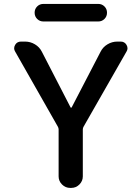

<svg xmlns="http://www.w3.org/2000/svg" viewBox="-20 -962 703 961"><path d="M197.3 -854.5Q178.7 -854.5 166 -867.2Q153.3 -879.9 153.3 -898.4Q153.3 -917 166 -929.7Q178.7 -942.4 197.3 -942.4H471.7Q490.2 -942.4 502.9 -929.7Q515.6 -917 515.6 -898.4Q515.6 -879.9 502.9 -867.2Q490.2 -854.5 471.7 -854.5ZM333 -424.8Q334 -422.9 335.9 -422.9Q337.9 -422.9 338.9 -424.8L483.4 -703.1Q495.1 -726.6 518.1 -740.2Q541 -753.9 567.4 -753.9H584Q603.5 -753.9 613.3 -737.3Q618.2 -728.5 618.2 -720.2Q618.2 -711.9 613.3 -704.1L398.4 -328.1Q394.5 -321.3 394.5 -314.5V-79.1Q394.5 -55.7 377.4 -38.6Q360.4 -21.5 336.9 -21.5H331.1Q307.6 -21.5 290.5 -38.6Q273.4 -55.7 273.4 -79.1V-314.5Q273.4 -321.3 269.5 -328.1L55.7 -704.1Q50.8 -711.9 50.8 -720.2Q50.8 -728.5 55.7 -737.3Q65.4 -753.9 85 -753.9H105.5Q131.8 -753.9 154.8 -740.2Q177.7 -726.6 189.5 -703.1Z"/></svg>

Font: Gen Jyuu Gothic P Medium
Style: Regular
Weight: 500
Designer: [Source Han Sans]
Ryoko NISHIZUKA  (kana & ideographs); Paul D. Hunt (Latin, Greek & Cyrillic); Wenlong ZHANG  (bopomofo
Version: Version 1.002.20150607